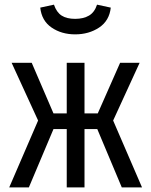

<svg xmlns="http://www.w3.org/2000/svg" viewBox="-20 -812 655 832"><path d="M269.2 0V-252.8H211.8L105.1 0H20L145.1 -289.7L30.3 -540H117.4L211.8 -320.5H269.2V-540H346.2V-320.5H403.6L500.5 -540H585.1L470.3 -289.7L595.4 0H507.7L401.5 -252.8H346.2V0ZM305.6 -663.1Q246.7 -663.1 203.6 -692.6Q160.5 -722.1 154.4 -779L213.8 -791.8Q225.1 -758.5 247.2 -744.4Q269.2 -730.3 305.6 -730.3Q341.5 -730.3 365.6 -744.4Q389.7 -758.5 400.5 -791.8L460 -779Q453.8 -722.1 409.5 -692.6Q365.1 -663.1 305.6 -663.1Z"/></svg>

Font: FiraCode Nerd Font Mono
Style: Regular
Weight: 400
Monospace: yes
Designer: Carrois Corporate, Edenspiekermann AG, Nikita Prokopov
Foundry: Carrois Corporate, Edenspiekermann AG, Nikita Prokopov
Version: Version 6.002;Nerd Fonts 3.4.0